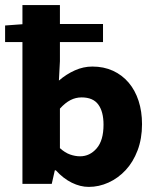

<svg xmlns="http://www.w3.org/2000/svg" viewBox="-23 -721 614 753"><path d="M325 12Q292 12 258.5 -4.5Q225 -21 196 -53H192L180 0H65V-556H-3V-621L65 -626V-701H212V-627H381V-556H212V-481L208 -405Q237 -430 270.5 -445Q304 -460 339 -460Q384 -460 420 -443.5Q456 -427 481.5 -397Q507 -367 520.5 -325.5Q534 -284 534 -234Q534 -177 516.5 -131Q499 -85 469.5 -53.5Q440 -22 402.5 -5Q365 12 325 12ZM291 -108Q329 -108 356 -139Q383 -170 383 -232Q383 -283 362.5 -311Q342 -339 297 -339Q274 -339 253.5 -328.5Q233 -318 212 -295V-140Q232 -122 252 -115Q272 -108 291 -108Z"/></svg>

Font: TT Toshiba Sans
Style: Bold
Weight: 700
Designer: Paul D. Hunt
Foundry: Toshiba Corporation
Version: Version 2.020;PS 2.000;hotconv 1.0.86;makeotf.lib2.5.63406